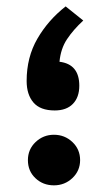

<svg xmlns="http://www.w3.org/2000/svg" viewBox="-20 -571 332 591"><path d="M236.3 -507.8Q205.6 -479.5 186.3 -450.4Q167 -421.4 163.1 -380.9Q224.1 -373.5 224.1 -307.1Q224.1 -271.5 204.3 -251.2Q184.6 -231 148.4 -231Q104 -231 83 -255.4Q62 -279.8 62 -321.8Q62 -395 95.2 -452.1Q128.4 -509.3 182.1 -551.3ZM65.9 -78.1Q65.9 -111.3 89.6 -133.8Q113.3 -156.2 146 -156.2Q179.2 -156.2 202.9 -133.8Q226.6 -111.3 226.6 -78.1Q226.6 -45.4 202.9 -22.9Q179.2 -0.5 146 -0.5Q112.3 -0.5 89.1 -22.5Q65.9 -44.4 65.9 -78.1Z"/></svg>

Font: Vazirmatn FD SemiBold
Style: Regular
Weight: 600
Designer: Saber Rastikerdar
Foundry: Saber Rastikerdar
Version: Version 33.001